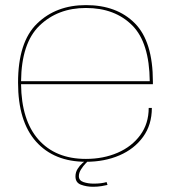

<svg xmlns="http://www.w3.org/2000/svg" viewBox="-20 -614 684 734"><path d="M308.5 4.5Q187 4.5 118 -72.5Q49 -149.5 49 -298Q49 -453.5 121.8 -524Q194.5 -594.5 308.5 -594.5Q426.5 -594.5 495.5 -525Q564.5 -455.5 564.5 -301.5V-292H60.5Q62 -154.5 126.5 -81Q192 -6.5 308.5 -6.5Q375 -6.5 429.5 -30Q484 -53.5 516.2 -97.5Q548.5 -141.5 548.5 -201.5H560.5Q560.5 -137 527 -90.8Q493.5 -44.5 436.5 -20Q379.5 4.5 308.5 4.5ZM60.5 -303.5H552.5Q551 -451 486 -516.5Q419.5 -583.5 308.5 -583.5Q200.5 -583.5 130.5 -515.5Q62 -449 60.5 -303.5ZM335.5 100Q311 100 289.8 92.2Q268.5 84.5 268.5 60.5Q268.5 44.5 276.8 31.5Q285 18.5 294.8 10Q304.5 1.5 307.5 0H318Q316 2 307 11.2Q298 20.5 289.8 33.5Q281.5 46.5 281.5 59.5Q281.5 76 299 82Q316.5 88 338 88Q368 88 387.5 82L391 93Q383.5 95 368.2 97.5Q353 100 335.5 100Z"/></svg>

Font: Anybody ExtraExpanded Thin
Style: Regular
Weight: 100
Width: 8
Designer: Tyler Finck
Foundry: Etcetera Type Company
Version: Version 1.010; ttfautohint (v1.8.3) -l 8 -r 50 -G 200 -x 14 